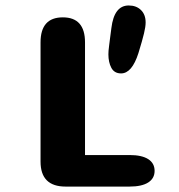

<svg xmlns="http://www.w3.org/2000/svg" viewBox="-20 -688 659 708"><path d="M293.5 -116.3H457.8Q502.7 -116.3 526.4 -101.3Q550.1 -86.2 550.1 -57.9Q550.1 -30.1 526.4 -15Q502.7 0 457.8 0H221.8Q129.5 0 129.5 -92.2V-531.7Q129.5 -624 211.7 -624Q293.5 -624 293.5 -531.7ZM426.5 -417.3Q401.5 -417.3 390.6 -437.9Q379.7 -458.4 379.7 -487.6Q379.7 -493.1 380.3 -501.4Q381 -509.8 382.6 -521.7Q384.2 -533.6 386.1 -549.3Q388.1 -565 390.7 -584.4Q400.9 -667.8 454.6 -667.8Q482.7 -667.8 499.8 -651Q517 -634.2 517 -605.4Q517 -597.4 515.6 -587.8Q514.2 -578.2 511.1 -565.2Q507.9 -552.2 503 -534.5Q498.1 -516.7 490.5 -492.3Q466.6 -417.3 426.5 -417.3Z"/></svg>

Font: Sono ExtraLight
Style: Regular
Weight: 200
Designer: Tyler Finck
Foundry: Tyler Finck
Version: Version 2.112